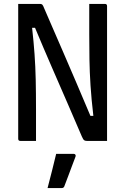

<svg xmlns="http://www.w3.org/2000/svg" viewBox="-20 -720 640 981"><path d="M164 0H84Q73 0 73 -11V-700H185Q192 -700 196 -696.5Q200 -693 206 -677Q218 -649 243 -591.5Q268 -534 301 -458Q334 -382 370.5 -296.5Q407 -211 442 -128H457Q447 -213 442.5 -283Q438 -353 437 -416.5Q436 -480 436 -545V-700H516Q527 -700 527 -689V0H424Q415 0 410 -3.5Q405 -7 398 -23Q367 -96 328 -185.5Q289 -275 245.5 -375Q202 -475 159 -578H144Q152 -507 156.5 -443.5Q161 -380 162.5 -312.5Q164 -245 164 -161ZM267 66H356Q362 66 365 70Q368 74 366 80Q355 109 346.5 131.5Q338 154 329.5 177Q321 200 309 231Q308 235 304.5 238Q301 241 294 241H223Q236 191 246.5 149.5Q257 108 267 66Z"/></svg>

Font: Recursive Mn Lnr St
Style: Regular
Weight: 400
Monospace: yes
Version: Version 1.079;hotconv 1.0.112;makeotfexe 2.5.65598; ttfautoh